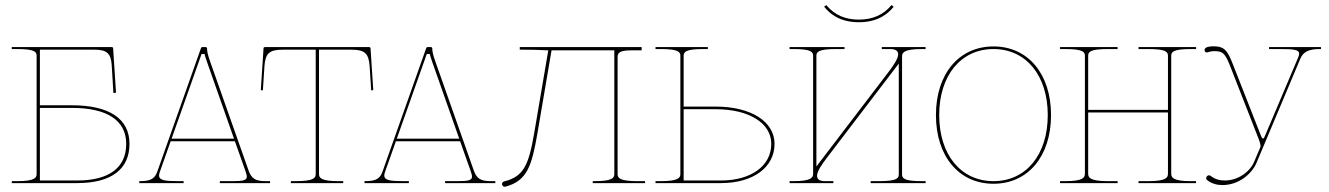

<svg xmlns="http://www.w3.org/2000/svg" viewBox="-20 -700 5080 734"><path d="M475 -150C475 -246 398 -297.5 255 -297.5H132.5V-510H343.5C387.5 -510 404.5 -495.5 407 -451.5L413.5 -344.5L423.5 -345.5L412.5 -515.5C412.5 -517 411 -520 407.5 -520H25V-512.5H45C111 -512.5 120 -502.5 120 -487V-35C120 -20.5 113.5 -7.5 45 -7.5H25V0H275C405 0 475 -52.5 475 -150ZM132.5 -287.5H255C390 -287.5 462.5 -239.5 462.5 -150C462.5 -59 397 -10 275 -10H132.5Z M636 -170 750.5 -493.5H762C762 -491 764 -485 772.5 -460L874.5 -170ZM512.5 0H682V-7.5H661.5C610 -7.5 588 -11 588 -29C588 -32.5 589 -36.5 590.5 -41.5L632.5 -160H878L918 -47C921 -37.5 923.5 -30.5 923.5 -25C923.5 -11.5 911 -7.5 870.5 -7.5H820.5V0H1012.5V-7.5H995.5C956 -7.5 941 -17.5 930 -49L784 -463C773.5 -492.5 771.5 -505 771.5 -515C771.5 -517 770 -520 766.5 -520H753C751.5 -520 749.5 -519 748.5 -516.5L581.5 -44.5C572 -17.5 557.5 -7.5 514.5 -7.5H512.5Z M1199.5 -35V-510H1324.5C1375 -510 1389.5 -495 1393 -447.5L1399 -354.5L1407 -355.5L1396.5 -515.5C1396.5 -519 1393 -520 1391.5 -520H992.5C991 -520 987.5 -519 987.5 -515.5L977 -355.5L985 -354.5L991 -447.5C994.5 -495 1009 -510 1059.5 -510H1187V-35C1187 -20.5 1180.5 -7.5 1112 -7.5H1092V0H1292V-7.5H1274.5C1206 -7.5 1199.5 -20.5 1199.5 -35Z M1497 -170 1611.5 -493.5H1623C1623 -491 1625 -485 1633.5 -460L1735.5 -170ZM1373.5 0H1543V-7.5H1522.5C1471 -7.5 1449 -11 1449 -29C1449 -32.5 1450 -36.5 1451.5 -41.5L1493.5 -160H1739L1779 -47C1782 -37.5 1784.5 -30.5 1784.5 -25C1784.5 -11.5 1772 -7.5 1731.5 -7.5H1681.5V0H1873.5V-7.5H1856.5C1817 -7.5 1802 -17.5 1791 -49L1645 -463C1634.5 -492.5 1632.5 -505 1632.5 -515C1632.5 -517 1631 -520 1627.5 -520H1614C1612.5 -520 1610.5 -519 1609.5 -516.5L1442.5 -44.5C1433 -17.5 1418.5 -7.5 1375.5 -7.5H1373.5Z M2433 -520H1967V-510H1986C2043 -510 2059 -507.5 2073.5 -507.5H2076L2022 -190C2000.5 -65.5 1980.5 -25 1907.5 -6.5C1905 -6 1902 -4 1901 -2.5C1898 1.5 1899 8.5 1903.5 12C1906 14 1909 14.5 1912.5 13.5C1995.5 -8.5 2013 -66.5 2034.5 -190L2088.5 -507.5H2328.5V-35C2328.5 -20.5 2322 -7.5 2253.5 -7.5H2246V0H2446V-7.5H2416C2347.5 -7.5 2341 -20.5 2341 -35V-482.5C2341 -501 2355 -507.5 2393.5 -507.5H2433Z M2593.5 -292.5V-486.5C2593.5 -502 2602.5 -512.5 2668.5 -512.5H2686V-520H2486V-512.5H2506C2572 -512.5 2581 -502 2581 -486.5V-35C2581 -20.5 2574.5 -7.5 2506 -7.5H2486V0H2736C2859 0 2941 -60 2941 -150C2941 -235.5 2851 -292.5 2716 -292.5ZM2593.5 -282.5H2716C2843.5 -282.5 2928.5 -229.5 2928.5 -150C2928.5 -66 2851.5 -10 2736 -10H2593.5Z M3263.5 -625C3213 -625 3171 -641.5 3139 -680.5L3130.5 -674.5C3150.5 -649.5 3188 -615 3263.5 -615C3337 -615 3375.5 -648 3396.5 -674.5L3388 -680.5C3358 -643.5 3316 -625 3263.5 -625ZM3518.5 -520H3351V-512.5H3383C3404.5 -512.5 3413.5 -505 3413.5 -492.5C3413.5 -476.5 3398 -452.5 3375 -422.5L3101 -63.5V-486.5C3101 -501 3107.5 -512.5 3176 -512.5H3208.5V-520H2998.5V-512.5H3013.5C3082 -512.5 3088.5 -501 3088.5 -486.5V-36C3088.5 -21.5 3082 -7.5 3013.5 -7.5H2998.5V0H3166V-7.5H3134C3112.5 -7.5 3103.5 -15 3103.5 -28C3103.5 -44 3119 -68 3142 -98L3416 -457V-33.5C3416 -19 3409.5 -7.5 3341 -7.5H3308.5V0H3518.5V-7.5H3503.5C3435 -7.5 3428.5 -19 3428.5 -33.5V-484C3428.5 -498.5 3435 -512.5 3503.5 -512.5H3518.5Z M3778 -522.5C3646 -522.5 3558 -417.5 3558 -260C3558 -102.5 3646 2.5 3778 2.5C3910 2.5 3998 -102.5 3998 -260C3998 -417.5 3910 -522.5 3778 -522.5ZM3778 -512.5C3902.5 -512.5 3985.5 -411.5 3985.5 -260C3985.5 -108.5 3902.5 -7.5 3778 -7.5C3653.5 -7.5 3570.5 -108.5 3570.5 -260C3570.5 -411.5 3653.5 -512.5 3778 -512.5Z M4032.5 -520V-512.5H4052.5C4121 -512.5 4127.5 -501 4127.5 -486.5V-36C4127.5 -21.5 4121 -7.5 4052.5 -7.5H4032.5V0H4252.5V-7.5H4215C4146.5 -7.5 4140 -21.5 4140 -36V-270H4445V-36C4445 -21.5 4438.5 -7.5 4370 -7.5H4332.5V0H4552.5V-7.5H4532.5C4464 -7.5 4457.5 -21.5 4457.5 -36V-486.5C4457.5 -501 4464 -512.5 4532.5 -512.5H4552.5V-520H4332.5V-512.5H4370C4438.5 -512.5 4445 -501 4445 -486.5V-280H4140V-486.5C4140 -501 4146.5 -512.5 4215 -512.5H4252.5V-520Z M4831.5 -520V-512.5H4871.5C4925 -512.5 4946.5 -510.5 4946.5 -494.5C4946.5 -490 4945 -485 4942 -478.5L4818 -185.5C4813.5 -175 4812 -170.5 4808.5 -170.5C4805 -170.5 4803 -174.5 4799 -185L4695.5 -448.5C4673.5 -505 4663 -523 4619 -523C4609.5 -523 4585 -522 4585 -509C4585 -502.5 4588.5 -499.5 4594.5 -499.5C4595.5 -499.5 4597 -500 4598 -500.5C4607 -503.5 4614.5 -504.5 4621.5 -504.5C4654 -504.5 4663 -498 4683.5 -445.5L4791.5 -169.5C4794.5 -162 4799 -148.5 4799 -141.5C4799 -140 4799 -139 4798.5 -138L4774.5 -81.5C4759.5 -45.5 4715.5 -10 4662 -10C4643.5 -10 4625 -14.5 4608.5 -27.5C4606.5 -29 4603.5 -30 4601.5 -30C4596.5 -30 4591 -24.5 4591 -19C4591 -16 4592.5 -13 4595.5 -11C4613.5 3 4634 7.5 4653.5 7.5C4715.5 7.5 4765.5 -35 4783.5 -77.5L4951 -475.5C4962 -502 4983.5 -512.5 5025 -512.5H5030V-520Z"/></svg>

Font: ZnikomitSC
Style: Regular
Weight: 100
Designer: gluk
Foundry: gluk
Version: Version 0.55